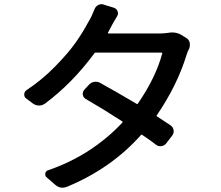

<svg xmlns="http://www.w3.org/2000/svg" viewBox="-20 -836 1040 902"><path d="M769.5 -681.6Q779.3 -683.6 788.1 -683.6Q813.5 -683.6 832 -671.9L854.5 -658.2Q867.2 -650.4 871.1 -636.7Q872.1 -630.9 872.1 -625Q872.1 -617.2 869.1 -608.4Q860.4 -591.8 856.4 -578.1Q812.5 -434.6 716.8 -294.9Q713.9 -291 717.8 -289.1Q761.7 -259.8 781.2 -247.1Q793 -239.3 795.4 -225.1Q797.9 -210.9 789.1 -199.2L760.7 -162.1Q752 -151.4 737.8 -149.4Q723.6 -147.5 712.9 -156.2Q686.5 -176.8 648.4 -202.1Q644.5 -205.1 642.6 -202.1Q502.9 -44.9 295.9 41Q284.2 45.9 273.4 45.9Q254.9 45.9 238.3 31.2L199.2 -2.9Q190.4 -10.7 192.9 -22Q195.3 -33.2 206.1 -36.1Q410.2 -106.4 554.7 -259.8Q557.6 -262.7 554.7 -265.6Q460.9 -326.2 382.8 -371.1Q371.1 -377.9 369.1 -391.1Q367.2 -404.3 376 -414.1L396.5 -436.5Q406.2 -448.2 421.4 -451.2Q436.5 -454.1 449.2 -447.3Q525.4 -405.3 621.1 -348.6Q625 -345.7 627.9 -349.6Q711.9 -471.7 742.2 -585Q743.2 -588.9 738.3 -588.9H429.7Q424.8 -588.9 422.9 -585Q319.3 -444.3 190.4 -348.6Q177.7 -339.8 162.1 -340.3Q146.5 -340.8 134.8 -349.6L103.5 -373Q93.8 -379.9 93.8 -391.6Q93.8 -405.3 105.5 -413.1Q177.7 -460.9 239.7 -524.4Q301.8 -587.9 335.9 -636.7Q370.1 -685.5 396.5 -735.4Q410.2 -756.8 423.8 -792Q428.7 -805.7 441.4 -812.5Q449.2 -816.4 457 -816.4Q461.9 -816.4 466.8 -814.5L514.6 -799.8Q527.3 -795.9 532.2 -783.2Q537.1 -770.5 530.3 -759.8Q507.8 -722.7 497.1 -701.2L487.3 -682.6Q485.4 -678.7 489.3 -678.7H727.5Q749 -678.7 769.5 -681.6Z"/></svg>

Font: Gen Jyuu GothicL Medium
Style: Regular
Weight: 500
Designer: [Source Han Sans]
Ryoko NISHIZUKA  (kana & ideographs); Paul D. Hunt (Latin, Greek & Cyrillic); Wenlong ZHANG  (bopomofo
Version: Version 1.002.20150607